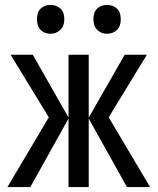

<svg xmlns="http://www.w3.org/2000/svg" viewBox="-20 -759 640 779"><path d="M178 -283 23 -537H113L258 -282V-537H340V-282L486 -537H576L421 -283L589 0H495L340 -278V0H258V-278L103 0H10ZM130 -681Q130 -710 145.5 -724.5Q161 -739 185 -739Q209 -739 225 -724.5Q241 -710 241 -681Q241 -653 224.5 -637.5Q208 -622 185 -622Q161 -622 145.5 -637Q130 -652 130 -681ZM359 -681Q359 -710 374.5 -724.5Q390 -739 414 -739Q438 -739 454 -724.5Q470 -710 470 -681Q470 -652 454 -637Q438 -622 414 -622Q391 -622 375 -637.5Q359 -653 359 -681Z"/></svg>

Font: Noto Sans Mono UI
Style: Regular
Weight: 400
Monospace: yes
Designer: Monotype Design team
Foundry: Monotype Imaging Inc.
Version: Version 1.000